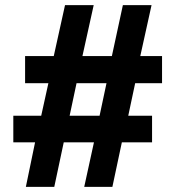

<svg xmlns="http://www.w3.org/2000/svg" viewBox="-20 -719 665 750"><path d="M81 11 117 -163H32V-267H141L169 -394H78V-500H190L234 -699H346L302 -500H417L460 -699H572L528 -500H613V-394H508L481 -267H574V-163H456L419 11H309L347 -163H229L192 11ZM252 -267H369L396 -394H279Z"/></svg>

Font: Archivo SemiBold ExtraBold
Style: Italic
Weight: 800
Italic angle: -10°
Version: Version 2.001